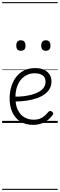

<svg xmlns="http://www.w3.org/2000/svg" viewBox="-20 -1163 566 1816"><path d="M293 18Q219 18 169.5 -15Q120 -48 95.5 -104Q71 -160 71 -229Q71 -294 88 -347.5Q105 -401 136.5 -439.5Q168 -478 212 -498.5Q256 -519 311 -519Q365 -519 399 -502Q433 -485 450 -456.5Q467 -428 467 -393Q467 -355 450 -324.5Q433 -294 402 -271.5Q371 -249 328 -234Q285 -219 232 -211Q179 -203 120 -203V-249Q165 -248 207.5 -253.5Q250 -259 287 -269.5Q324 -280 352 -297Q380 -314 395.5 -337Q411 -360 411 -390Q411 -430 383.5 -450Q356 -470 307 -470Q272 -470 239.5 -456Q207 -442 181.5 -413.5Q156 -385 141 -342Q126 -299 126 -240Q126 -168 149 -122Q172 -76 210.5 -53.5Q249 -31 296 -31Q335 -31 360.5 -42Q386 -53 404.5 -70Q423 -87 439 -106Q448 -114 455.5 -113.5Q463 -113 472 -107Q480 -101 483 -93Q486 -85 479 -77Q463 -53 436.5 -31Q410 -9 374 4.5Q338 18 293 18ZM177 -683Q155 -683 144.5 -695Q134 -707 134 -732Q134 -757 144.5 -769.5Q155 -782 177 -782Q199 -782 210 -769.5Q221 -757 221 -732Q222 -707 210.5 -695Q199 -683 177 -683ZM414 -683Q392 -683 381 -695Q370 -707 370 -732Q370 -757 381 -769.5Q392 -782 414 -782Q435 -782 446 -769.5Q457 -757 457 -732Q458 -707 446.5 -695Q435 -683 414 -683ZM0 623H526V633H0ZM0 -20H526V0H0ZM0 -505H526V-500H0ZM0 -1143H526V-1133H0Z"/></svg>

Font: Playwrite CL Guides
Style: Regular
Weight: 400
Designer: Veronika Burian, José Scaglione
Foundry: TypeTogether
Version: Version 1.003